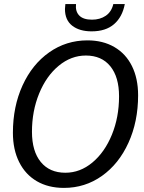

<svg xmlns="http://www.w3.org/2000/svg" viewBox="-20 -907 701 937"><path d="M43 -259Q43 -387 90 -490Q137 -593 220 -651.5Q303 -710 407 -710Q482 -710 538 -677.5Q594 -645 624 -584.5Q654 -524 654 -442Q654 -314 607 -210.5Q560 -107 477.5 -48.5Q395 10 292 10Q216 10 160 -22.5Q104 -55 73.5 -116Q43 -177 43 -259ZM561 -437Q561 -531 518.5 -583.5Q476 -636 399 -636Q327 -636 266.5 -586Q206 -536 171 -450.5Q136 -365 136 -264Q136 -169 179 -116.5Q222 -64 299 -64Q371 -64 431 -114Q491 -164 526 -249.5Q561 -335 561 -437ZM297 -863Q297 -871 299 -887H351Q347 -852 366.5 -831.5Q386 -811 429 -811Q468 -811 496 -830Q524 -849 533 -887H589Q577 -824 536.5 -789Q496 -754 427 -754Q368 -754 332.5 -781.5Q297 -809 297 -863Z"/></svg>

Font: Sarabun
Style: Italic
Weight: 400
Italic angle: -10°
Designer: Suppakit Chalermlarp | Katatrad Co.,Ltd.
Foundry: Cadson Demak Co.,Ltd.
Version: Version 1.000; ttfautohint (v1.6)